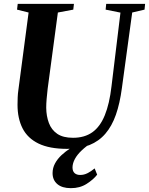

<svg xmlns="http://www.w3.org/2000/svg" viewBox="-20 -763 774 997"><path d="M666.5 -698 613 -306Q602.5 -226.5 581.8 -167.2Q561 -108 527.2 -68.8Q493.5 -29.5 444.5 -9.8Q395.5 10 328.5 10Q237 10 180.2 -17.5Q123.5 -45 97.2 -96.5Q71 -148 71 -219Q71 -237 71.8 -256.5Q72.5 -276 75.5 -296.5L128.5 -698L68.5 -713L72 -743H364L360.5 -713L280.5 -698L227.5 -302.5Q224.5 -275 222.2 -250Q220 -225 220 -203.5Q220.5 -160 233.8 -124.5Q247 -89 277.2 -68.2Q307.5 -47.5 359 -47.5Q419 -47.5 459.5 -76.2Q500 -105 524.2 -164.5Q548.5 -224 559 -315L605.5 -697.5L528.5 -713L531.5 -743H733.5L730.5 -713ZM347.5 214Q302.5 214 277.8 193Q253 172 253 136Q253 109 265.8 85.5Q278.5 62 299.8 42.2Q321 22.5 347 6Q373 -10.5 400 -23.5L432 -37L461 -26Q428 -4.5 404.5 17.8Q381 40 369 62.2Q357 84.5 356.5 106Q356.5 126 367.2 135.8Q378 145.5 396.5 145.5Q416 145.5 434 136.5Q452 127.5 471.5 111.5L484.5 144Q465.5 169 429.8 191.8Q394 214.5 347.5 214Z"/></svg>

Font: Merriweather 96pt
Style: Bold Italic
Weight: 700
Italic angle: -7.8°
Version: Version 2.101